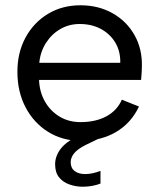

<svg xmlns="http://www.w3.org/2000/svg" viewBox="-20 -527 604 728"><path d="M337 -40 356 -2 304 23Q273 39 260.5 55Q248 71 248 88Q248 110 263 121.5Q278 133 303 133Q329 133 361 121V169Q346 175 328.5 178Q311 181 294 181Q268 181 243.5 172.5Q219 164 204 145.5Q189 127 189 96Q189 64 211.5 35.5Q234 7 290 -19ZM287 7Q217 7 162.5 -27Q108 -61 77 -120Q46 -179 46 -255Q46 -328 77 -385Q108 -442 162 -474.5Q216 -507 285 -507Q353 -507 406.5 -477Q460 -447 490 -394Q520 -341 518 -273Q518 -262 517 -250Q516 -238 515 -224H128Q130 -177 151 -141Q172 -105 206.5 -84.5Q241 -64 285 -64Q343 -64 383.5 -86Q424 -108 442 -149L507 -123Q477 -60 420 -26.5Q363 7 287 7ZM436 -289Q437 -332 417.5 -365Q398 -398 363 -417Q328 -436 282 -436Q242 -436 209 -417Q176 -398 154.5 -364.5Q133 -331 129 -289Z"/></svg>

Font: Albert Sans
Style: Regular
Weight: 400
Designer: Andreas Rasmussen
Foundry: a.Foundry
Version: Version 1.025